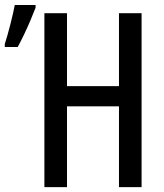

<svg xmlns="http://www.w3.org/2000/svg" viewBox="-23 -768 672 788"><path d="M558.1 0H465.3V-331.5H252V0H159.2V-713.9H252V-414.6H465.3V-713.9H558.1ZM-3.4 -575.2V-587.4Q0.5 -599.1 6.8 -620.8Q13.2 -642.6 19.5 -667.7Q25.9 -692.9 30.8 -714.8Q35.6 -736.8 37.6 -747.6H123V-736.3Q113.8 -712.4 101.8 -684.1Q89.8 -655.8 76.4 -627.7Q63 -599.6 49.8 -575.2Z"/></svg>

Font: Open Sans Condensed Medium
Style: Regular
Weight: 500
Width: 3
Designer: Monotype Design Team
Foundry: Monotype Imaging Inc.
Version: Version 3.000